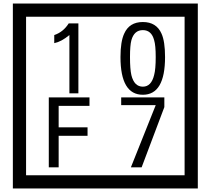

<svg xmlns="http://www.w3.org/2000/svg" viewBox="-20 -980 1195 1090"><path d="M1103 90H53V-960H1103ZM1028 15V-885H128V15ZM425 -450H374V-781Q328 -743 288 -735V-781Q339 -798 370 -847H425ZM917 -656Q917 -442 791 -442Q664 -442 664 -656Q664 -744 685 -789Q714 -855 791 -855Q868 -855 897 -789Q917 -745 917 -656ZM864 -656Q864 -723 855 -752Q840 -809 791 -809Q742 -809 726 -752Q718 -723 718 -656Q718 -587 726 -553Q742 -488 791 -488Q839 -488 855 -554Q864 -587 864 -656ZM488 -379H313V-257H477V-209H313V-30H257V-427H488ZM913 -372 784 -30H723L864 -383H668V-427H913Z"/></svg>

Font: Unicode BMP Fallback SIL
Style: Regular
Weight: 400
Foundry: NRSI, SIL International
Version: Version 5.1 Based on Unicode 5.1